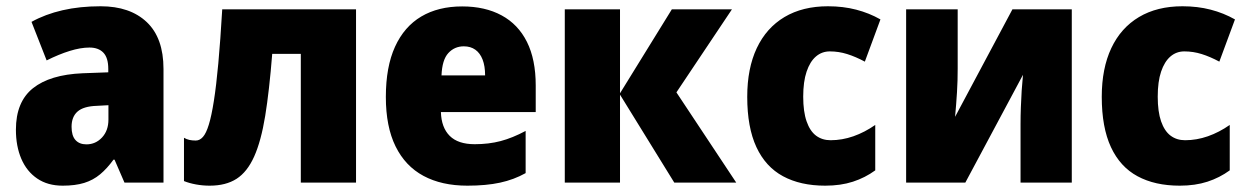

<svg xmlns="http://www.w3.org/2000/svg" viewBox="-20 -583 3987 613"><path d="M301.3 -563Q395 -563 448.5 -512.5Q502 -461.9 502 -362.8V0H377.4L345.7 -73.2H342.3Q321.8 -44.9 299.6 -26.4Q277.3 -7.8 248.8 1Q220.2 9.8 180.2 9.8Q132.3 9.8 98.9 -12.9Q65.4 -35.6 48.1 -75.9Q30.8 -116.2 30.8 -168.9Q30.8 -257.8 85.2 -301.3Q139.6 -344.7 243.7 -349.1L325.7 -352.1V-363.3Q325.7 -398.4 310.1 -414.8Q294.4 -431.2 265.6 -431.2Q237.3 -431.2 202.6 -420.4Q168 -409.7 128.9 -390.1L80.6 -513.2Q124.5 -537.6 179.7 -550.3Q234.9 -563 301.3 -563ZM326.2 -247.1 289.1 -245.1Q246.6 -243.7 227.5 -226.8Q208.5 -210 208.5 -178.2Q208.5 -149.9 220.9 -136Q233.4 -122.1 255.9 -122.1Q285.2 -122.1 305.7 -144Q326.2 -166 326.2 -201.2Z M1116.7 0H940.4V-411.1H849.1Q839.8 -293.5 826.7 -212.9Q813.5 -132.3 791.5 -83.3Q769.5 -34.2 735.4 -12.2Q701.2 9.8 649.4 9.8Q627.4 9.8 606 5.9Q584.5 2 567.4 -4.9V-143.1Q575.7 -138.2 585 -136.2Q594.2 -134.3 605 -134.3Q617.7 -134.3 627.9 -145.8Q638.2 -157.2 646.7 -185.1Q655.3 -212.9 662.8 -260.7Q670.4 -308.6 677 -380.6Q683.6 -452.6 689.5 -553.2H1116.7Z M1455.6 -562.5Q1528.8 -562.5 1581.5 -533.9Q1634.3 -505.4 1662.4 -449.2Q1690.4 -393.1 1690.4 -310.1V-225.1H1387.7Q1389.2 -175.8 1415.8 -149.2Q1442.4 -122.6 1495.6 -122.6Q1540.5 -122.6 1578.4 -132.6Q1616.2 -142.6 1658.2 -165V-30.3Q1620.6 -9.3 1576.4 0.2Q1532.2 9.8 1472.2 9.8Q1390.1 9.8 1332 -21.5Q1273.9 -52.7 1242.9 -115.7Q1211.9 -178.7 1211.9 -273.4Q1211.9 -369.6 1241.2 -433.8Q1270.5 -498 1325 -530.3Q1379.4 -562.5 1455.6 -562.5ZM1460.9 -435.1Q1431.2 -435.1 1411.4 -413.6Q1391.6 -392.1 1389.6 -342.3H1528.8Q1528.8 -372.1 1520.8 -392.8Q1512.7 -413.6 1497.6 -424.3Q1482.4 -435.1 1460.9 -435.1Z M2125 -553.2H2316.9L2139.6 -288.1L2330.6 0H2132.8L1959.5 -280.8V0H1783.2V-553.2H1959.5V-285.2Z M2614.7 9.8Q2535.6 9.8 2480 -20.3Q2424.3 -50.3 2395 -113.3Q2365.7 -176.3 2365.7 -273.9Q2365.7 -364.7 2396.2 -429.4Q2426.8 -494.1 2484.6 -528.6Q2542.5 -563 2623.5 -563Q2671.9 -563 2713.4 -552.2Q2754.9 -541.5 2791 -521L2741.2 -386.2Q2711.9 -401.9 2684.8 -410.4Q2657.7 -418.9 2629.4 -418.9Q2604 -418.9 2585 -402.6Q2565.9 -386.2 2555.2 -354.2Q2544.4 -322.3 2544.4 -274.4Q2544.4 -226.6 2555.2 -195.6Q2565.9 -164.6 2585.4 -149.9Q2605 -135.3 2631.8 -135.3Q2668.5 -135.3 2704.6 -147.9Q2740.7 -160.6 2774.4 -184.1V-39.1Q2742.2 -15.6 2703.1 -2.9Q2664.1 9.8 2614.7 9.8Z M3037.6 -553.2V-364.3Q3037.6 -345.2 3037.1 -326.4Q3036.6 -307.6 3035.4 -288.8Q3034.2 -270 3032.7 -250.2Q3031.2 -230.5 3029.3 -210L3212.4 -553.2H3401.9V0H3238.3V-187Q3238.3 -213.4 3239.3 -240.2Q3240.2 -267.1 3241.9 -293.5Q3243.7 -319.8 3246.1 -344.2L3062 0H2873V-553.2Z M3746.6 9.8Q3667.5 9.8 3611.8 -20.3Q3556.2 -50.3 3526.9 -113.3Q3497.6 -176.3 3497.6 -273.9Q3497.6 -364.7 3528.1 -429.4Q3558.6 -494.1 3616.5 -528.6Q3674.3 -563 3755.4 -563Q3803.7 -563 3845.2 -552.2Q3886.7 -541.5 3922.9 -521L3873 -386.2Q3843.8 -401.9 3816.7 -410.4Q3789.6 -418.9 3761.2 -418.9Q3735.8 -418.9 3716.8 -402.6Q3697.8 -386.2 3687 -354.2Q3676.3 -322.3 3676.3 -274.4Q3676.3 -226.6 3687 -195.6Q3697.8 -164.6 3717.3 -149.9Q3736.8 -135.3 3763.7 -135.3Q3800.3 -135.3 3836.4 -147.9Q3872.6 -160.6 3906.2 -184.1V-39.1Q3874 -15.6 3835 -2.9Q3795.9 9.8 3746.6 9.8Z"/></svg>

Font: Open Sans SemiCondensed ExtraBold
Style: Regular
Weight: 800
Width: 4
Designer: Monotype Design Team
Foundry: Monotype Imaging Inc.
Version: Version 3.000